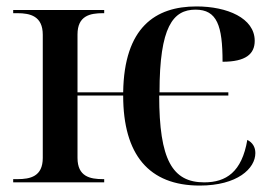

<svg xmlns="http://www.w3.org/2000/svg" viewBox="-20 -567 851 597"><path d="M601 10C718 10 774 -43 774 -91C774 -110 765 -124 749 -132C732 -32 683 0 615 0C516 0 475 -70 475 -270H690V-280H476C476 -484 518 -537 588 -537C655 -537 672 -487 672 -375C744 -375 772 -399 772 -440C772 -511 686 -547 591 -547C463 -547 366 -482 363 -280H221V-460C221 -518 260 -526 300 -526H304V-536H21V-526H34C74 -526 113 -517 113 -459V-76C113 -18 74 -10 34 -10H21V0H304V-10H300C260 -10 221 -18 221 -76V-270H363C363 -86 443 10 601 10Z"/></svg>

Font: Noto Serif Display Medium
Style: Regular
Weight: 500
Designer: Monotype Design Team
Foundry: Monotype Imaging Inc.
Version: Version 2.009